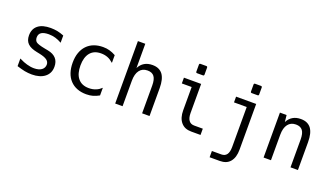

<svg xmlns="http://www.w3.org/2000/svg" viewBox="-82 -1374 3777 2196"><g transform="rotate(20 1806.0 -276.0)"><path d="M288.1 14.2Q266.6 14.2 243.9 12Q221.2 9.8 200.2 5.9Q181.2 2 155.5 -4.9Q129.9 -11.7 104 -20V-112.8Q135.3 -97.2 157.2 -88.6Q179.2 -80.1 200.2 -74.2Q222.7 -67.9 243.7 -64.5Q264.6 -61 287.1 -61Q346.2 -61 379.4 -85.4Q396.5 -98.1 404.3 -115.2Q412.1 -132.3 412.1 -149.9Q412.1 -184.1 383.3 -205.3Q354.5 -226.6 292.5 -239.3L288.6 -240.2L254.9 -247.1Q218.3 -254.4 189.7 -266.6Q161.1 -278.8 141.6 -298.3Q106 -334 106 -396.5Q106 -436 119.4 -466.3Q132.8 -496.6 159.2 -517.6Q187 -540 225.6 -550Q264.2 -560.1 312 -560.1Q333 -560.1 354 -558.1Q375 -556.2 395.5 -552.2Q414.1 -548.3 434.3 -542.2Q454.6 -536.1 475.1 -527.8V-439.9Q436 -462.4 397.5 -473.6Q377.9 -479 358.2 -481.9Q338.4 -484.9 315.9 -484.9Q287.6 -484.9 264.9 -480Q242.2 -475.1 227.1 -465.3Q196.8 -445.3 196.8 -404.3Q196.8 -387.2 202.4 -373Q208 -358.9 219.2 -350.1Q230.5 -341.3 256.6 -332.8Q282.7 -324.2 331.1 -314.9L367.2 -308.1Q402.3 -301.3 427.2 -288.6Q452.1 -275.9 468.8 -257.3Q502.9 -219.7 502.9 -157.7Q502.9 -115.7 488 -84.7Q473.1 -53.7 445.3 -31.7Q415.5 -8.3 375.7 2.9Q335.9 14.2 288.1 14.2Z M949.7 14.2Q888.7 14.2 838.6 -5.1Q788.6 -24.4 753.4 -62Q717.8 -100.1 700 -153.1Q682.1 -206.1 682.1 -272.9Q682.1 -342.8 700.9 -395.5Q719.7 -448.2 753.9 -484.4Q790 -522.5 839.6 -541.3Q889.2 -560.1 950.2 -560.1Q972.7 -560.1 991.7 -557.6Q1010.7 -555.2 1029.3 -549.8Q1066.4 -539.6 1105 -518.1V-423.8Q1086.9 -439.5 1069.3 -451.2Q1051.8 -462.9 1033.7 -469.7Q997.1 -483.9 952.6 -483.9Q867.7 -483.9 822.3 -429.2Q776.9 -374 776.9 -273.4Q776.9 -226.6 787.4 -186.5Q797.9 -146.5 822.3 -117.2Q868.2 -62 954.1 -62Q978.5 -62 998.8 -65.9Q1019 -69.8 1036.1 -76.7Q1058.1 -85 1074 -95.9Q1089.8 -106.9 1105 -121.1V-27.8Q1088.4 -18.1 1068.8 -9.8Q1049.3 -1.5 1030.8 3.9Q1013.7 8.8 993.4 11.5Q973.1 14.2 949.7 14.2Z M1299.3 -759.8H1389.2V-464.8Q1413.6 -512.2 1454.1 -536.1Q1494.6 -560.1 1550.8 -560.1Q1594.7 -560.1 1625.5 -545.9Q1656.2 -531.7 1676.3 -505.4Q1717.3 -450.2 1717.3 -338.9V0H1627V-338.9Q1627 -412.6 1601.1 -447.3Q1575.2 -481.9 1519.5 -481.9Q1487.3 -481.9 1463.6 -470.7Q1439.9 -459.5 1423.3 -437.5Q1389.2 -393.1 1389.2 -309.1V0H1299.3Z M2061.5 -646Q2046.9 -646 2046.9 -660.6V-745.1Q2046.9 -759.8 2061.5 -759.8H2131.8Q2146.5 -759.8 2146.5 -745.1V-660.6Q2146.5 -646 2131.8 -646ZM2225.6 3.9Q2186.5 3.9 2155.5 -8.3Q2124.5 -20.5 2101.1 -47.9Q2056.6 -99.6 2056.6 -194.3V-476.6H1937V-546.9H2146.5V-194.3Q2146.5 -133.3 2168.9 -103Q2180.7 -86.9 2197 -79.6Q2213.4 -72.3 2234.4 -72.3H2339.4V3.9Z M2726.6 -646Q2711.9 -646 2711.9 -660.6V-745.1Q2711.9 -759.8 2726.6 -759.8H2796.9Q2811.5 -759.8 2811.5 -745.1V-660.6Q2811.5 -646 2796.9 -646ZM2524.4 131.8H2638.7Q2682.6 131.8 2704.6 101.6Q2726.6 70.8 2726.6 9.8V-477.1H2571.8V-546.9H2816.4V9.8Q2816.4 56.2 2805.7 93.3Q2794.9 130.4 2772.9 156.7Q2751 183.1 2719.5 195.6Q2688 208 2648.4 208H2524.4Z M3105.5 -546.9H3186.5L3195.3 -464.8Q3219.7 -512.2 3260.3 -536.1Q3300.8 -560.1 3356.9 -560.1Q3400.9 -560.1 3431.6 -545.9Q3462.4 -531.7 3482.4 -505.4Q3523.4 -450.2 3523.4 -338.9V0H3433.1V-338.9Q3433.1 -412.6 3407.2 -447.3Q3381.3 -481.9 3325.7 -481.9Q3293.5 -481.9 3269.8 -470.7Q3246.1 -459.5 3229.5 -437.5Q3195.3 -393.1 3195.3 -309.1V0H3105.5Z"/></g></svg>

Font: Hack
Style: Regular
Weight: 400
Monospace: yes
Designer: Christopher Simpkins
Foundry: Christopher Simpkins
Version: Version 2.019; ttfautohint (v1.4.1) -l 4 -r 80 -G 350 -x 0 -